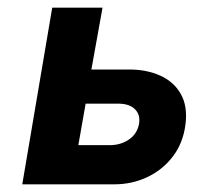

<svg xmlns="http://www.w3.org/2000/svg" viewBox="-20 -480 551 500"><path d="M116 -460H247L218 -299H317Q362 -299 397.5 -283Q433 -267 451 -235Q469 -203 463 -156Q457 -108 430.5 -73Q404 -38 364 -19Q324 0 278 0H166H38ZM292 -210H203L184 -102H266Q294 -102 315.5 -116.5Q337 -131 342 -157Q346 -180 332.5 -194.5Q319 -209 292 -210Z"/></svg>

Font: Von Semi
Style: Italic
Weight: 600
Version: Version 4.000; ttfautohint (v1.8.4.7-5d5b)